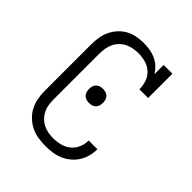

<svg xmlns="http://www.w3.org/2000/svg" viewBox="-206 -873 1012 1012"><g transform="rotate(45 300.0 -367.5)"><path d="M297 8Q270 8 242.5 3.5Q215 -1 190.5 -13Q166 -25 145.5 -44.5Q125 -64 112.5 -88.5Q100 -113 95 -140Q90 -167 90 -195V-540Q90 -566 94 -592.5Q98 -619 109 -643Q120 -667 138 -687Q156 -707 179 -720Q202 -733 228.5 -738Q255 -743 281 -743Q304 -743 326.5 -739.5Q349 -736 370 -726.5Q391 -717 408 -701.5Q425 -686 437 -667V-735H502V-554H437Q437 -581 428.5 -607Q420 -633 400 -651.5Q380 -670 353.5 -677.5Q327 -685 300 -685Q281 -685 261.5 -681.5Q242 -678 224.5 -669.5Q207 -661 193 -647Q179 -633 170.5 -615.5Q162 -598 158.5 -578.5Q155 -559 155 -540V-195Q155 -176 158 -156.5Q161 -137 169.5 -120Q178 -103 191.5 -89Q205 -75 222.5 -66Q240 -57 259 -53.5Q278 -50 297 -50Q324 -50 350 -56.5Q376 -63 396.5 -79.5Q417 -96 428 -121Q439 -146 439 -172Q439 -173 439 -173.5Q439 -174 439 -174H504Q504 -173 504 -172.5Q504 -172 504 -171Q504 -146 497 -120.5Q490 -95 476 -73.5Q462 -52 442 -35.5Q422 -19 398 -9Q374 1 348.5 4.5Q323 8 297 8ZM300 -315Q289 -315 279 -318Q269 -321 261.5 -328.5Q254 -336 251 -346.5Q248 -357 248 -368Q248 -378 251 -388.5Q254 -399 261.5 -406.5Q269 -414 279 -417Q289 -420 300 -420Q311 -420 321 -417Q331 -414 338.5 -406.5Q346 -399 349 -388.5Q352 -378 352 -368Q352 -357 349 -346.5Q346 -336 338.5 -328.5Q331 -321 321 -318Q311 -315 300 -315Z"/></g></svg>

Font: Iosevka Slab Light Extended
Style: Regular
Weight: 300
Width: 7
Monospace: yes
Designer: Belleve Invis
Foundry: Belleve Invis
Version: Version 11.1.0; ttfautohint (v1.8.3)